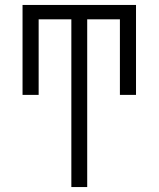

<svg xmlns="http://www.w3.org/2000/svg" viewBox="-20 -550 640 775"><path d="M268 205V-472H136V-167H71V-530H529V-167H464V-472H332V205Z"/></svg>

Font: Iosevka Curly Light Extended
Style: Regular
Weight: 300
Width: 7
Monospace: yes
Designer: Belleve Invis
Foundry: Belleve Invis
Version: Version 11.1.0; ttfautohint (v1.8.3)